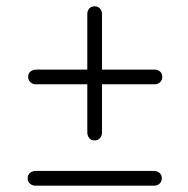

<svg xmlns="http://www.w3.org/2000/svg" viewBox="-20 -663 595 607"><path d="M69 -420Q69 -431 76.5 -437Q84 -443 94.5 -443H468.5Q478.5 -443 485.8 -437Q493 -431 493 -420Q493 -409 485.8 -402.8Q478.5 -396.5 468.5 -396.5H94Q84 -396.5 76.5 -402.8Q69 -409 69 -420ZM279 -219Q268 -219 262 -226.5Q256 -234 256 -244.5V-618.5Q256 -628.5 262 -635.8Q268 -643 279 -643Q290 -643 296.2 -635.8Q302.5 -628.5 302.5 -618.5V-244Q302.5 -234 296.2 -226.5Q290 -219 279 -219ZM67.5 -99.5Q67.5 -110.5 75 -116.5Q82.5 -122.5 93 -122.5H467Q477 -122.5 484.2 -116.5Q491.5 -110.5 491.5 -99.5Q491.5 -88.5 484.2 -82.2Q477 -76 467 -76H92.5Q82.5 -76 75 -82.2Q67.5 -88.5 67.5 -99.5Z"/></svg>

Font: Fraunces 17pt
Style: Regular
Weight: 400
Version: Version 1.000;[b76b70a41]